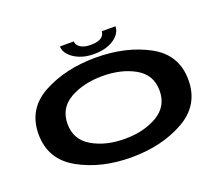

<svg xmlns="http://www.w3.org/2000/svg" viewBox="-119 -898 1256 1080"><g transform="rotate(-20 509.5 -358.0)"><path d="M497.5 4.5Q678.5 4.5 812.2 -70.2Q946 -145 946 -296Q946 -447.5 812.2 -519.8Q678.5 -592 497.5 -592Q317 -592 183 -519.8Q49 -447.5 49 -296Q49 -145 183 -70.2Q317 4.5 497.5 4.5ZM497.5 -106Q384 -106 303 -153.2Q222 -200.5 222 -294.5Q222 -389.5 303 -435.5Q384 -481.5 497.5 -481.5Q611.5 -481.5 692.2 -435.5Q773 -389.5 773 -294.5Q773 -200.5 692.2 -153.2Q611.5 -106 497.5 -106ZM497 -613.5Q549.5 -613.5 586.5 -628.8Q623.5 -644 643.5 -668Q663.5 -692 663.5 -719.5H581Q581 -707 573.2 -695Q565.5 -683 547.2 -675.8Q529 -668.5 497 -668.5Q469 -668.5 450.5 -676Q432 -683.5 423 -695Q414 -706.5 414 -719.5H331Q331 -692 352.8 -668Q374.5 -644 411.5 -628.8Q448.5 -613.5 497 -613.5Z"/></g></svg>

Font: Anybody ExtraExpanded SemiBold
Style: Regular
Weight: 600
Width: 8
Version: Version 1.113;gftools[0.9.25]